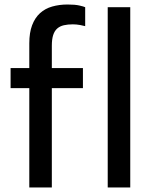

<svg xmlns="http://www.w3.org/2000/svg" viewBox="-20 -832 665 852"><path d="M210 -530H348V-441H210V0H110V-441H27V-530H110V-640Q110 -687 122.5 -720Q135 -753 157.5 -773.5Q180 -794 211.5 -803Q243 -812 280 -812Q313 -812 332.5 -807.5Q352 -803 358 -800V-716Q352 -718 335.5 -721Q319 -724 303 -724Q281 -724 263.5 -720Q246 -716 234 -705.5Q222 -695 216 -676.5Q210 -658 210 -629ZM458 -800H558V0H458Z"/></svg>

Font: Cooper Hewitt
Style: Regular
Weight: 707
Designer: Village Type and Design LLC
Foundry: Cooper Hewitt Smithsonian Design Museum
Version: 1.000